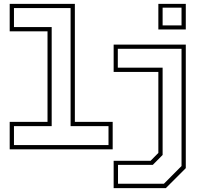

<svg xmlns="http://www.w3.org/2000/svg" viewBox="-20 -770 1048 990"><path d="M30 0V-141.5H225V-608.5H30V-750H366V-141.5H561V0ZM52 -22H539.5V-119.5H344V-728.5H52V-630.5H246.5V-119.5H52ZM796.5 -618V-750H938V-618ZM818.5 -639H916V-730.5H818.5ZM566 200V59H756.5L796.5 18.5V-399H566V-540H938V97L835 200ZM588.5 177.5H825L916 86V-518.5H587.5V-421H818.5V29L768 80H588.5Z"/></svg>

Font: Tourney Expanded ExtraLight
Style: Regular
Weight: 200
Width: 7
Designer: Tyler Finck
Foundry: Etcetera Type Co
Version: Version 1.010; ttfautohint (v1.8.3)